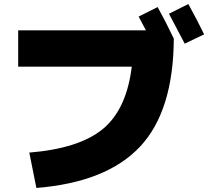

<svg xmlns="http://www.w3.org/2000/svg" viewBox="-20 -870 1040 950"><path d="M760 -835Q800 -763 840 -679Q838 -320 672.5 -144Q507 32 160 60L125 -115Q371 -135 488.5 -231.5Q606 -328 632 -540H70V-720H702Q678 -766 666 -788ZM990 -700 894 -654Q840 -758 816 -802L912 -850Q958 -766 990 -700Z"/></svg>

Font: Mplus 1p Black
Style: Regular
Weight: 900
Version: Version 1.061